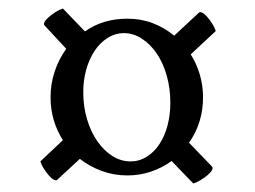

<svg xmlns="http://www.w3.org/2000/svg" viewBox="-20 -531 601 452"><path d="M287 -151Q308 -151 325.5 -162Q343 -173 355.5 -192Q368 -211 374.5 -236Q381 -261 381 -289Q381 -323 372.5 -353Q364 -383 349 -405Q334 -427 314 -440Q294 -453 272 -453Q251 -453 233 -441.5Q215 -430 202.5 -411Q190 -392 183 -367Q176 -342 176 -314Q176 -280 185 -250Q194 -220 209.5 -198Q225 -176 245 -163.5Q265 -151 287 -151ZM448 -501Q451 -504 456.5 -501Q462 -498 468 -491Q474 -484 479.5 -475.5Q485 -467 488 -458L429 -403Q443 -381 450.5 -355Q458 -329 458 -302Q458 -242 425 -195L479 -139Q482 -136 479 -130.5Q476 -125 469 -119Q462 -113 453 -107.5Q444 -102 435 -99L384 -152Q362 -136 335.5 -127Q309 -118 280 -118Q248 -118 219.5 -128.5Q191 -139 168 -157L115 -108Q112 -105 106.5 -108Q101 -111 95 -118Q89 -125 83.5 -133.5Q78 -142 75 -151L128 -201Q99 -247 99 -302Q99 -334 109 -363.5Q119 -393 136 -416L85 -471Q82 -474 85 -479.5Q88 -485 95 -491Q102 -497 110.5 -502.5Q119 -508 128 -511L180 -457Q222 -487 280 -487Q312 -487 339.5 -476.5Q367 -466 390 -447Z"/></svg>

Font: Vermiglione Medium
Style: Regular
Weight: 500
Version: Version 1.000